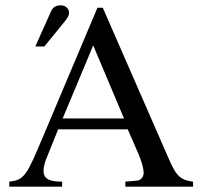

<svg xmlns="http://www.w3.org/2000/svg" viewBox="-20 -703 762 723"><path d="M113 -528H147L213 -609C229 -628 240 -642 240 -654C240 -674 223 -683 210 -683C189 -683 179 -675 172 -660ZM707 0V-19C655 -25 641 -46 613 -111L367 -674H347L141 -186C82 -46 73 -25 15 -19V0H214V-19C166 -19 144 -29 144 -60C144 -72 148 -89 153 -102L199 -216H461L502 -122C514 -94 521 -67 521 -52C521 -38 511 -24 497 -23L452 -19V0ZM447 -257H216L331 -532Z"/></svg>

Font: STIXGeneral
Style: Regular
Weight: 400
Designer: MicroPress Inc., with final additions and corrections provided by Coen Hoffman, Elsevier (retired)
Version: Version 1.1.0